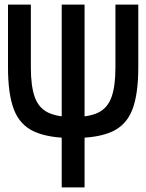

<svg xmlns="http://www.w3.org/2000/svg" viewBox="-20 -820 640 840"><path d="M300 -216Q192 -216 129.5 -244.5Q67 -273 41 -340.5Q15 -408 15 -525V-800H115V-525Q115 -443 132 -395.5Q149 -348 189.5 -328Q230 -308 300 -308Q371 -308 411 -328Q451 -348 468 -395.5Q485 -443 485 -525V-800H585V-525Q585 -408 559 -340.5Q533 -273 471 -244.5Q409 -216 300 -216ZM250 0V-800H350V0Z"/></svg>

Font: Victor Mono Thin
Style: Regular
Weight: 100
Monospace: yes
Designer: Rune Bjørnerås
Version: Version 1.561;gftools[0.9.30]